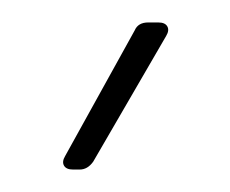

<svg xmlns="http://www.w3.org/2000/svg" viewBox="-20 -720 205 171"><path d="M38 -581 100 -693Q103 -700 112 -700H121Q127 -700 129 -696.5Q131 -693 128 -688L63 -576Q58 -569 51 -569H45Q39 -569 37 -572.5Q35 -576 38 -581Z"/></svg>

Font: Barlow Semi Condensed Thin
Style: Regular
Weight: 250
Width: 4
Designer: Jeremy Tribby
Foundry: Tribby Type
Version: Version 1.408